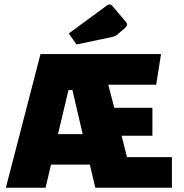

<svg xmlns="http://www.w3.org/2000/svg" viewBox="-20 -878 859 898"><path d="M7.4 0 169.4 -625H733.2L710.6 -481.8H486.3L514.5 -373.8H692.8V-243.2H548.7L573.9 -143.2H784V0H425.8L400.2 -108.1H218.6L193.2 0ZM251.2 -250.6H366.8L318.6 -457H300.4ZM338 -670 301.6 -721.5 481.7 -853.5Q486.7 -857.5 492 -857.5Q499 -857.5 507.6 -848L565.8 -779Q574.3 -769.5 574.3 -763.2Q574.3 -755.9 564.3 -746.9L528.9 -716.5Q523.4 -711.8 518.1 -709.4Q512.9 -707 503.9 -705Z"/></svg>

Font: Changa
Style: Regular
Weight: 400
Designer: Eduardo Rodriguez Tunni
Foundry: Eduardo Rodriguez Tunni
Version: Version 3.003